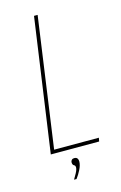

<svg xmlns="http://www.w3.org/2000/svg" viewBox="-113 -641 519 821"><g transform="rotate(-15 146.5 -230.5)"><path d="M41 0 125 -591H141L60 -16H258L255 0ZM109 130Q114 122 122.5 106.5Q131 91 131 81Q131 73 124.5 70Q118 67 118 55Q118 50 122 45.5Q126 41 133 41Q143 41 147 46.5Q151 52 151 60Q151 76 141 96Q131 116 120 130Z"/></g></svg>

Font: Alumni Sans Pinstripe
Style: Italic
Weight: 400
Italic angle: -8°
Designer: Robert E. Leuschke
Foundry: Robert E. Leuschke
Version: Version 1.010; ttfautohint (v1.8.4.7-5d5b)